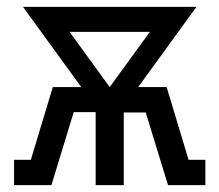

<svg xmlns="http://www.w3.org/2000/svg" viewBox="-20 -540 640 560"><path d="M21 0V-74H70L134 -286H217L47 -520H553L383 -286H466L530 -74H579V0H470L405 -212H341V0H259V-213H195L130 0ZM300 -286 417 -447H183Z"/></svg>

Font: Iosevka Plex Etoile
Style: Regular
Weight: 400
Designer: Belleve Invis
Foundry: Belleve Invis
Version: Version 25.1.1; ttfautohint (v1.8.4)